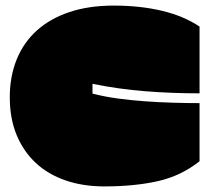

<svg xmlns="http://www.w3.org/2000/svg" viewBox="-20 -607 754 687"><path d="M15 -259Q15 -334 40 -395Q65 -456 112.5 -498.5Q160 -541 229 -564Q298 -587 387 -587Q481 -587 559 -568.5Q637 -550 694 -512V-273Q595 -273 500 -280.5Q405 -288 311 -307V-272Q354 -261 402 -254.5Q450 -248 499.5 -244.5Q549 -241 598.5 -239.5Q648 -238 694 -238V-30Q627 23 543.5 41.5Q460 60 353 60Q277 60 214.5 38.5Q152 17 108 -24Q64 -65 39.5 -124Q15 -183 15 -259Z"/></svg>

Font: ChangwonDangamAsac Bold
Style: Regular
Weight: 700
Designer: Choi Chi-young, Lee Youngbeen, Kim Jungjin, Yoon Jihee, Han Dohee
Foundry: YoonDesign Inc.
Version: Version 1.010;Build 20210623